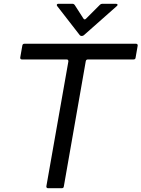

<svg xmlns="http://www.w3.org/2000/svg" viewBox="-20 -994 747 1014"><path d="M317 -9Q316 0 306 0H234Q229 0 226.5 -3Q224 -6 225 -11L341 -669V-671Q341 -680 332 -680H96Q91 -680 88.5 -683Q86 -686 87 -691L98 -754Q100 -763 109 -763H698Q703 -763 705.5 -760Q708 -757 707 -752L696 -689Q695 -680 685 -680H444Q435 -680 433 -671ZM400 -810 282 -962Q280 -964 280 -968Q280 -970 282 -972Q284 -974 288 -974H363Q370 -974 375 -967L420 -897Q426 -887 434 -895L508 -969Q513 -974 520 -974H592Q599 -974 600.5 -970Q602 -966 597 -962L424 -809Q419 -804 412 -804Q404 -804 400 -810Z"/></svg>

Font: Open Sauce Two
Style: Italic
Weight: 400
Italic angle: -10°
Designer: Alfredo Marco Pradil
Foundry: Creative Sauce Fz LLC
Version: Version 1.477